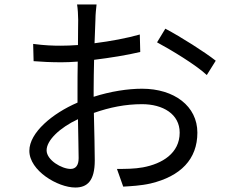

<svg xmlns="http://www.w3.org/2000/svg" viewBox="-20 -813 1040 857"><path d="M295 -59C256 -59 188 -98 188 -142C188 -187 247 -243 328 -281C329 -209 331 -143 331 -107C331 -75 318 -59 295 -59ZM398 -414C398 -453 399 -500 400 -546C472 -555 548 -567 606 -581L604 -659C548 -643 474 -629 402 -620L406 -726C406 -748 409 -775 411 -793H324C327 -777 329 -743 329 -724C329 -706 328 -664 328 -612C300 -610 275 -609 252 -609C217 -609 181 -610 128 -617L130 -540C166 -537 209 -535 254 -535C275 -535 300 -536 327 -538C326 -495 326 -450 326 -410V-355C214 -307 111 -221 111 -140C111 -51 238 24 316 24C369 24 403 -5 403 -97C403 -139 401 -226 399 -309C470 -334 540 -348 614 -348C707 -348 782 -304 782 -221C782 -129 704 -82 618 -66C580 -59 539 -59 502 -59L530 20C563 18 608 16 652 6C786 -26 861 -102 861 -221C861 -339 758 -417 614 -417C550 -417 473 -405 398 -381ZM681 -624C744 -590 854 -524 903 -478L943 -542C895 -580 788 -648 718 -685Z"/></svg>

Font: Noto Sans T Chinese Regular
Style: Regular
Weight: 400
Designer: Ryoko NISHIZUKA (kana & ideographs); Paul D. Hunt (Latin, Greek & Cyrillic); Wenlong ZHANG (bopomofo); Sandoll Communica
Foundry: Adobe Systems Incorporated
Version: Version 1.000;PS 1;hotconv 1.0.78;makeotf.lib2.5.61930